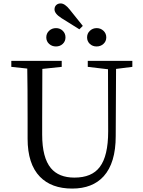

<svg xmlns="http://www.w3.org/2000/svg" viewBox="-20 -1084 832 1120"><path d="M401 16Q280 16 213 -53Q141 -127 141 -275V-391Q141 -587 139 -684L46 -694V-729H340V-694L227 -682Q226 -587 226 -391V-299Q226 -164 277 -103Q323 -48 414 -48Q516 -48 562 -110Q611 -174 611 -318L610 -680L492 -694V-729H752V-694L657 -682L655 -290Q655 -134 585 -56Q520 16 401 16ZM307 -920Q330 -920 346 -904.5Q362 -889 362 -866Q362 -843 346 -828Q330 -813 306.5 -813Q283 -813 266.5 -828Q250 -843 250 -866Q250 -889 266.5 -904.5Q283 -920 307 -920ZM443 -913 339 -978Q298 -1004 298 -1029Q298 -1045 308 -1054.5Q318 -1064 334 -1064Q358 -1064 386 -1029L463 -933ZM544 -920Q567 -920 583.5 -904.5Q600 -889 600 -866Q600 -843 583.5 -828Q567 -813 543.5 -813Q520 -813 504 -828Q488 -843 488 -866Q488 -889 504.5 -904.5Q521 -920 544 -920Z"/></svg>

Font: Cactus Classical Serif
Style: Regular
Weight: 400
Designer: Henry Chan (via Glyphwiki)、田海東、宇文滿月
Foundry: Moonlit Owen
Version: Version 1.000